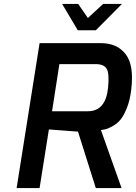

<svg xmlns="http://www.w3.org/2000/svg" viewBox="-20 -950 687 970"><path d="M294 -930H375L424 -859L501 -930H596L464 -797H373ZM243 -388H424Q514 -388 526 -507Q533 -579 519 -602.5Q505 -626 465 -626H280ZM64 0 180 -732H490Q572 -732 615 -676Q658 -620 643 -498Q637 -445 621.5 -406Q606 -367 590 -347Q574 -327 551 -314Q528 -301 517 -298Q506 -295 490 -293L594 0H464L374 -285L227 -296L180 0Z"/></svg>

Font: Exo
Style: Demi Bold Italic
Weight: 600
Designer: Natanael Gama
Version: Version 1